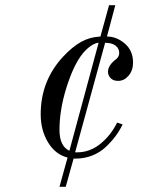

<svg xmlns="http://www.w3.org/2000/svg" viewBox="-20 -596 620 736"><path d="M136 -158Q136 -288 224 -381Q258 -417 291 -435.5Q324 -454 365 -456L398 -576H422L390 -456Q427 -456 458.5 -429Q490 -402 490 -356Q490 -326 473 -306Q456 -286 433 -286Q414 -286 404 -296.5Q394 -307 394 -321Q394 -346 426 -370Q437 -379 437 -393Q437 -410 423 -421Q409 -432 383 -432L268 -12H275Q324 -12 364 -44Q404 -76 429 -126L450 -119Q439 -96 423.5 -75Q408 -54 386 -33Q364 -12 334 0Q304 12 270 12H262L232 120H208L239 8Q192 -4 164 -50.5Q136 -97 136 -158ZM208 -98Q208 -36 246 -18L358 -432Q347 -432 330.5 -421.5Q314 -411 298 -392Q262 -348 234 -258Q208 -174 208 -98Z"/></svg>

Font: Old Standard TT
Style: Italic
Weight: 400
Italic angle: -15.2°
Designer: Alexey Kryukov <alexios@thessalonica.org.ru>
Version: Version 2.2